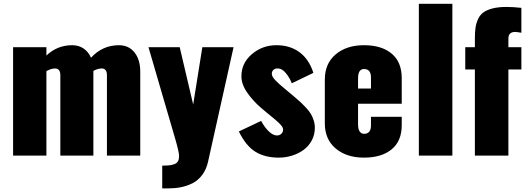

<svg xmlns="http://www.w3.org/2000/svg" viewBox="-20 -830 2815 1024"><path d="M49.8 0V-578.1H227.5V-533.7Q285.2 -588.9 365.2 -588.9Q399.9 -588.9 425.8 -571.3Q451.7 -553.7 465.3 -522Q526.4 -588.9 614.3 -588.9Q666.5 -588.9 697.3 -550.5Q728 -512.2 728 -447.8V0H550.3V-428.2Q550.3 -464.8 522.9 -464.8Q522 -464.8 521 -464.8Q499 -463.9 478 -451.7V-447.8V0H301.8V-428.2Q301.8 -464.8 273.9 -464.8Q272.9 -464.8 271.5 -464.8Q251.5 -463.9 227.5 -450.7V0Z M845.2 174.8V53.2Q868.7 53.2 883.1 51.8Q897.5 50.3 910.6 45.2Q923.8 40 929.4 29.5Q935.1 19 935.1 2Q935.1 -18.6 913.6 -92.8Q911.6 -99.6 842.3 -336.7Q772.9 -573.7 772 -578.1H938.5L1010.3 -272.5L1059.1 -578.1H1225.6L1089.8 31.7Q1080.6 73.2 1058.8 102.5Q1037.1 131.8 1006.3 147.5Q976.1 162.6 942.9 168.9Q912.1 174.8 876.5 174.8Q873.5 174.8 871.1 174.8Z M1467.3 10.7Q1392.1 10.7 1341.6 -21Q1291 -52.7 1253.9 -128.9L1372.6 -185.1Q1392.6 -148.4 1416 -127Q1437 -107.9 1457 -107.4Q1460 -107.4 1462.4 -107.9Q1474.1 -109.4 1482.2 -118.2Q1490.2 -127 1489.7 -140.1Q1489.7 -147 1484.4 -155Q1479 -163.1 1468.5 -173.3Q1458 -183.6 1448.7 -191.4Q1439.5 -199.2 1423.8 -211.9Q1408.2 -224.6 1400.4 -231L1375 -252.4Q1329.6 -291 1298.3 -336.2Q1267.1 -381.3 1267.6 -423.8Q1267.6 -493.7 1323.5 -541.3Q1379.4 -588.9 1454.1 -588.9Q1526.9 -588.9 1577.4 -551.5Q1627.9 -514.2 1651.4 -441.4L1536.1 -385.7Q1525.9 -413.6 1505.9 -438.5Q1485.8 -463.4 1464.8 -464.8Q1448.7 -466.3 1439.5 -458.3Q1430.2 -450.2 1429.7 -439Q1429.2 -430.7 1433.6 -421.6Q1438 -412.6 1450 -400.6Q1461.9 -388.7 1470.7 -380.6Q1479.5 -372.6 1498.5 -356.9Q1517.6 -341.3 1525.4 -334.5L1547.9 -315.4Q1550.3 -313.5 1554.7 -309.6Q1574.7 -292.5 1585.2 -283Q1595.7 -273.4 1612.3 -255.4Q1628.9 -237.3 1637.5 -223.1Q1646 -209 1652.6 -189.2Q1659.2 -169.4 1659.2 -148.9Q1659.2 -111.8 1642.8 -81.1Q1626.5 -50.3 1599.1 -30.5Q1571.8 -10.7 1537.6 0Q1503.4 10.7 1467.3 10.7Z M1889.6 -357.9H1958.5V-417Q1958.5 -461.9 1921.4 -461.9Q1889.6 -461.9 1889.6 -412.1ZM1712.4 -172.4V-405.8Q1712.4 -491.2 1770.3 -540Q1828.1 -588.9 1921.4 -588.9Q2015.6 -588.9 2069.1 -543.9Q2122.6 -499 2122.6 -413.1V-276.9H1889.6V-166.5Q1889.6 -140.1 1898.7 -128.2Q1907.7 -116.2 1921.4 -116.2Q1958.5 -116.2 1958.5 -161.1V-207H2122.6V-162.6Q2122.6 -77.6 2068.6 -33.4Q2014.6 10.7 1921.4 10.7Q1828.1 10.7 1770.3 -38.1Q1712.4 -86.9 1712.4 -172.4Z M2213.9 0V-809.6H2392.6V0Z M2512.7 0V-459.5H2461.4V-578.1H2512.7V-625Q2512.7 -658.2 2515.9 -681.2Q2519 -704.1 2529.1 -726.8Q2539.1 -749.5 2556.9 -762.9Q2574.7 -776.4 2605.7 -784.7Q2636.7 -793 2680.7 -793Q2717.3 -793 2760.7 -788.1V-655.3Q2734.4 -659.7 2727.5 -659.7Q2691.4 -659.7 2691.4 -624V-578.1H2760.7V-459.5H2691.4V0Z"/></svg>

Font: Oswald
Style: Heavy
Weight: 800
Designer: Vernon Adams
Foundry: Vernon Adams
Version: 3.0; ttfautohint (v0.95) -l 8 -r 50 -G 200 -x 0 -w "G" -W -c